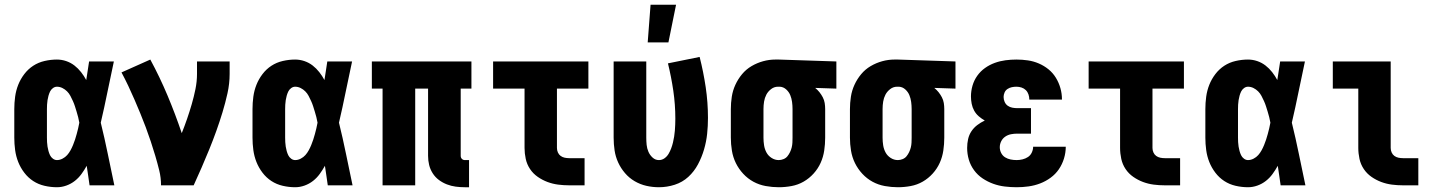

<svg xmlns="http://www.w3.org/2000/svg" viewBox="-20 -778 6040 806"><path d="M219 8Q193 8 167 2Q141 -4 119.5 -18Q98 -32 82 -53Q66 -74 56.5 -98Q47 -122 43.5 -148Q40 -174 40 -200V-320Q40 -346 43.5 -372Q47 -398 56.5 -422Q66 -446 82 -467Q98 -488 119.5 -502Q141 -516 167 -522Q193 -528 219 -528Q239 -528 258 -521.5Q277 -515 292.5 -503Q308 -491 320.5 -475Q333 -459 342 -442Q345 -461 348 -480.5Q351 -500 354 -520H458Q444 -456 431 -391.5Q418 -327 403 -263Q419 -198 432.5 -132Q446 -66 460 0H356Q353 -21 350 -41.5Q347 -62 344 -82Q334 -64 322 -47.5Q310 -31 294 -18.5Q278 -6 258.5 1Q239 8 219 8ZM219 -106Q231 -106 242.5 -112Q254 -118 262 -127Q270 -136 276 -147Q282 -158 286.5 -169Q291 -180 295 -192Q299 -204 302 -215.5Q305 -227 308 -239Q311 -251 313 -263Q311 -275 308 -286.5Q305 -298 301.5 -309.5Q298 -321 294.5 -332Q291 -343 286 -354Q281 -365 275.5 -375.5Q270 -386 261.5 -394.5Q253 -403 242 -408.5Q231 -414 219 -414Q210 -414 202 -408Q194 -402 190 -393.5Q186 -385 183.5 -376Q181 -367 179.5 -357.5Q178 -348 177.5 -338.5Q177 -329 177 -320V-200Q177 -191 177.5 -181.5Q178 -172 179.5 -162.5Q181 -153 183.5 -144Q186 -135 190 -126.5Q194 -118 202 -112Q210 -106 219 -106Z M656 0Q656 -32 648.5 -62.5Q641 -93 632 -123.5Q623 -154 613 -184Q603 -214 592 -243.5Q581 -273 569 -302Q557 -331 544.5 -360Q532 -389 518.5 -417.5Q505 -446 490 -474L611 -528Q651 -454 683.5 -376.5Q716 -299 743 -219Q755 -249 765.5 -279.5Q776 -310 785 -341Q794 -372 800.5 -404Q807 -436 807 -468V-520H944V-468Q944 -427 935 -386.5Q926 -346 914 -306.5Q902 -267 888 -228Q874 -189 858.5 -151Q843 -113 826.5 -75Q810 -37 793 0Z M1219 8Q1193 8 1167 2Q1141 -4 1119.5 -18Q1098 -32 1082 -53Q1066 -74 1056.5 -98Q1047 -122 1043.5 -148Q1040 -174 1040 -200V-320Q1040 -346 1043.5 -372Q1047 -398 1056.5 -422Q1066 -446 1082 -467Q1098 -488 1119.5 -502Q1141 -516 1167 -522Q1193 -528 1219 -528Q1239 -528 1258 -521.5Q1277 -515 1292.5 -503Q1308 -491 1320.5 -475Q1333 -459 1342 -442Q1345 -461 1348 -480.5Q1351 -500 1354 -520H1458Q1444 -456 1431 -391.5Q1418 -327 1403 -263Q1419 -198 1432.5 -132Q1446 -66 1460 0H1356Q1353 -21 1350 -41.5Q1347 -62 1344 -82Q1334 -64 1322 -47.5Q1310 -31 1294 -18.5Q1278 -6 1258.5 1Q1239 8 1219 8ZM1219 -106Q1231 -106 1242.5 -112Q1254 -118 1262 -127Q1270 -136 1276 -147Q1282 -158 1286.5 -169Q1291 -180 1295 -192Q1299 -204 1302 -215.5Q1305 -227 1308 -239Q1311 -251 1313 -263Q1311 -275 1308 -286.5Q1305 -298 1301.5 -309.5Q1298 -321 1294.5 -332Q1291 -343 1286 -354Q1281 -365 1275.5 -375.5Q1270 -386 1261.5 -394.5Q1253 -403 1242 -408.5Q1231 -414 1219 -414Q1210 -414 1202 -408Q1194 -402 1190 -393.5Q1186 -385 1183.5 -376Q1181 -367 1179.5 -357.5Q1178 -348 1177.5 -338.5Q1177 -329 1177 -320V-200Q1177 -191 1177.5 -181.5Q1178 -172 1179.5 -162.5Q1181 -153 1183.5 -144Q1186 -135 1190 -126.5Q1194 -118 1202 -112Q1210 -106 1219 -106Z M1931 8Q1912 8 1893 5.5Q1874 3 1856 -4Q1838 -11 1822.5 -22.5Q1807 -34 1796.5 -50.5Q1786 -67 1781.5 -85.5Q1777 -104 1777 -124V-406H1723V0H1586V-406H1541V-520H1959V-406H1914V-124Q1914 -116 1919 -111Q1924 -106 1931 -106H1949V8Z M2370 0Q2346 0 2323 -3Q2300 -6 2278.5 -14Q2257 -22 2237.5 -35.5Q2218 -49 2205 -68.5Q2192 -88 2187 -111Q2182 -134 2182 -157V-406H2050V-520H2450V-406H2318V-157Q2318 -147 2322 -138Q2326 -129 2333.5 -123.5Q2341 -118 2350.5 -116Q2360 -114 2370 -114H2434V0Z M2746 8Q2719 8 2693 2Q2667 -4 2644 -17.5Q2621 -31 2603.5 -51.5Q2586 -72 2575 -96Q2564 -120 2560 -146.5Q2556 -173 2556 -200V-520H2693V-200Q2693 -185 2694.5 -170Q2696 -155 2702 -141Q2708 -127 2719.5 -116.5Q2731 -106 2746 -106Q2759 -106 2769.5 -113.5Q2780 -121 2786.5 -132Q2793 -143 2797.5 -155Q2802 -167 2805 -179.5Q2808 -192 2810 -204.5Q2812 -217 2813 -229.5Q2814 -242 2814.5 -255Q2815 -268 2815 -280Q2815 -339 2806.5 -397Q2798 -455 2784 -512L2917 -539Q2933 -476 2942.5 -412Q2952 -348 2952 -283Q2952 -249 2948.5 -216Q2945 -183 2935.5 -150.5Q2926 -118 2910 -88Q2894 -58 2869.5 -35.5Q2845 -13 2812.5 -2.5Q2780 8 2746 8ZM2699 -600 2711 -758H2818L2786 -600Z M3249 8Q3222 8 3194.5 3Q3167 -2 3143 -15Q3119 -28 3100 -48.5Q3081 -69 3069 -93.5Q3057 -118 3052.5 -145.5Q3048 -173 3048 -200V-320Q3048 -346 3052 -372Q3056 -398 3067 -422Q3078 -446 3095 -466.5Q3112 -487 3135 -500.5Q3158 -514 3183.5 -521Q3209 -528 3235 -528H3250L3491 -520V-406L3402 -409Q3412 -401 3420 -391Q3428 -381 3434 -369.5Q3440 -358 3442 -345.5Q3444 -333 3444 -320V-200Q3444 -173 3440 -146Q3436 -119 3425 -94.5Q3414 -70 3395.5 -49.5Q3377 -29 3353.5 -15.5Q3330 -2 3303 3Q3276 8 3249 8ZM3249 -106Q3259 -106 3269 -110Q3279 -114 3285.5 -122Q3292 -130 3296.5 -139.5Q3301 -149 3303.5 -159Q3306 -169 3306.5 -179.5Q3307 -190 3307 -200V-320Q3307 -335 3305 -350Q3303 -365 3297.5 -378.5Q3292 -392 3280.5 -402.5Q3269 -413 3254 -414H3246Q3230 -414 3217 -404Q3204 -394 3197 -380.5Q3190 -367 3187.5 -351.5Q3185 -336 3185 -320V-200Q3185 -184 3187.5 -168Q3190 -152 3197.5 -138Q3205 -124 3219 -115Q3233 -106 3249 -106Z M3749 8Q3722 8 3694.5 3Q3667 -2 3643 -15Q3619 -28 3600 -48.5Q3581 -69 3569 -93.5Q3557 -118 3552.5 -145.5Q3548 -173 3548 -200V-320Q3548 -346 3552 -372Q3556 -398 3567 -422Q3578 -446 3595 -466.5Q3612 -487 3635 -500.5Q3658 -514 3683.5 -521Q3709 -528 3735 -528H3750L3991 -520V-406L3902 -409Q3912 -401 3920 -391Q3928 -381 3934 -369.5Q3940 -358 3942 -345.5Q3944 -333 3944 -320V-200Q3944 -173 3940 -146Q3936 -119 3925 -94.5Q3914 -70 3895.5 -49.5Q3877 -29 3853.5 -15.5Q3830 -2 3803 3Q3776 8 3749 8ZM3749 -106Q3759 -106 3769 -110Q3779 -114 3785.5 -122Q3792 -130 3796.5 -139.5Q3801 -149 3803.5 -159Q3806 -169 3806.5 -179.5Q3807 -190 3807 -200V-320Q3807 -335 3805 -350Q3803 -365 3797.5 -378.5Q3792 -392 3780.5 -402.5Q3769 -413 3754 -414H3746Q3730 -414 3717 -404Q3704 -394 3697 -380.5Q3690 -367 3687.5 -351.5Q3685 -336 3685 -320V-200Q3685 -184 3687.5 -168Q3690 -152 3697.5 -138Q3705 -124 3719 -115Q3733 -106 3749 -106Z M4248 8Q4223 8 4198 5Q4173 2 4149.5 -6.5Q4126 -15 4105 -29Q4084 -43 4069 -63.5Q4054 -84 4047 -108Q4040 -132 4040 -157Q4040 -176 4044 -194Q4048 -212 4058 -227Q4068 -242 4082.5 -253Q4097 -264 4114 -272Q4100 -280 4088.5 -290Q4077 -300 4069.5 -313.5Q4062 -327 4059 -342.5Q4056 -358 4056 -373Q4056 -396 4062.5 -418.5Q4069 -441 4082.5 -460Q4096 -479 4115 -492.5Q4134 -506 4156 -514Q4178 -522 4201 -525Q4224 -528 4247 -528Q4271 -528 4295 -524.5Q4319 -521 4341 -511.5Q4363 -502 4381.5 -487Q4400 -472 4412.5 -451.5Q4425 -431 4431.5 -408Q4438 -385 4438 -361V-360H4301Q4301 -371 4297.5 -381.5Q4294 -392 4286.5 -399.5Q4279 -407 4268.5 -410.5Q4258 -414 4247 -414Q4237 -414 4227.5 -412Q4218 -410 4209.5 -404.5Q4201 -399 4197 -389.5Q4193 -380 4193 -371Q4193 -360 4197.5 -350Q4202 -340 4210.5 -334Q4219 -328 4229.5 -326Q4240 -324 4250 -324H4308V-217H4250Q4237 -217 4224 -214.5Q4211 -212 4200 -204.5Q4189 -197 4183 -185Q4177 -173 4177 -160Q4177 -147 4183 -135.5Q4189 -124 4199.5 -117.5Q4210 -111 4222.5 -108.5Q4235 -106 4248 -106Q4260 -106 4272.5 -109Q4285 -112 4295.5 -119Q4306 -126 4311.5 -138Q4317 -150 4317 -162H4454Q4454 -137 4446.5 -112.5Q4439 -88 4425 -67.5Q4411 -47 4390.5 -32Q4370 -17 4346.5 -8Q4323 1 4298 4.5Q4273 8 4248 8Z M4870 0Q4846 0 4823 -3Q4800 -6 4778.5 -14Q4757 -22 4737.5 -35.5Q4718 -49 4705 -68.5Q4692 -88 4687 -111Q4682 -134 4682 -157V-406H4550V-520H4950V-406H4818V-157Q4818 -147 4822 -138Q4826 -129 4833.5 -123.5Q4841 -118 4850.5 -116Q4860 -114 4870 -114H4934V0Z M5219 8Q5193 8 5167 2Q5141 -4 5119.5 -18Q5098 -32 5082 -53Q5066 -74 5056.5 -98Q5047 -122 5043.5 -148Q5040 -174 5040 -200V-320Q5040 -346 5043.5 -372Q5047 -398 5056.5 -422Q5066 -446 5082 -467Q5098 -488 5119.5 -502Q5141 -516 5167 -522Q5193 -528 5219 -528Q5239 -528 5258 -521.5Q5277 -515 5292.5 -503Q5308 -491 5320.5 -475Q5333 -459 5342 -442Q5345 -461 5348 -480.5Q5351 -500 5354 -520H5458Q5444 -456 5431 -391.5Q5418 -327 5403 -263Q5419 -198 5432.5 -132Q5446 -66 5460 0H5356Q5353 -21 5350 -41.5Q5347 -62 5344 -82Q5334 -64 5322 -47.5Q5310 -31 5294 -18.5Q5278 -6 5258.5 1Q5239 8 5219 8ZM5219 -106Q5231 -106 5242.5 -112Q5254 -118 5262 -127Q5270 -136 5276 -147Q5282 -158 5286.5 -169Q5291 -180 5295 -192Q5299 -204 5302 -215.5Q5305 -227 5308 -239Q5311 -251 5313 -263Q5311 -275 5308 -286.5Q5305 -298 5301.5 -309.5Q5298 -321 5294.5 -332Q5291 -343 5286 -354Q5281 -365 5275.5 -375.5Q5270 -386 5261.5 -394.5Q5253 -403 5242 -408.5Q5231 -414 5219 -414Q5210 -414 5202 -408Q5194 -402 5190 -393.5Q5186 -385 5183.5 -376Q5181 -367 5179.5 -357.5Q5178 -348 5177.5 -338.5Q5177 -329 5177 -320V-200Q5177 -191 5177.5 -181.5Q5178 -172 5179.5 -162.5Q5181 -153 5183.5 -144Q5186 -135 5190 -126.5Q5194 -118 5202 -112Q5210 -106 5219 -106Z M5870 0Q5846 0 5823 -3Q5800 -6 5778.5 -14Q5757 -22 5737.5 -35.5Q5718 -49 5705 -68.5Q5692 -88 5687 -111Q5682 -134 5682 -157V-406H5575V-520H5818V-157Q5818 -147 5822 -138Q5826 -129 5833.5 -123.5Q5841 -118 5850.5 -116Q5860 -114 5870 -114H5934V0Z"/></svg>

Font: Iosevka Curly Heavy
Style: Regular
Weight: 900
Monospace: yes
Designer: Belleve Invis
Foundry: Belleve Invis
Version: Version 22.1.2; ttfautohint (v1.8.4)